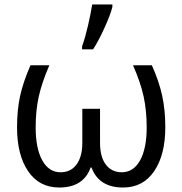

<svg xmlns="http://www.w3.org/2000/svg" viewBox="-20 -826 813 856"><path d="M244 10Q155 10 105.5 -62.5Q56 -135 56 -259Q56 -335 69.5 -397.5Q83 -460 116 -535H200Q167 -459 153 -396.5Q139 -334 139 -258Q139 -164 168.5 -111Q198 -58 250 -58Q296 -58 321.5 -93Q347 -128 347 -189V-341H426V-189Q426 -126 452 -92Q478 -58 523 -58Q575 -58 604.5 -111Q634 -164 634 -258Q634 -332 620.5 -395Q607 -458 573 -535H657Q689 -464 703 -399.5Q717 -335 717 -259Q717 -136 667.5 -63Q618 10 529 10Q421 10 388 -79H384Q352 10 244 10ZM346 -620Q359 -655 372 -710.5Q385 -766 391 -806H481V-795Q472 -759 445.5 -701Q419 -643 395 -606H346Z"/></svg>

Font: Stephens Clock
Style: Regular
Weight: 400
Designer: Peter Wiegel (catfonts.de) with slight modifications by DT1.org
Version: Version 0.9.1